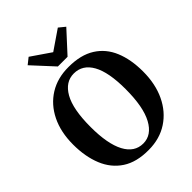

<svg xmlns="http://www.w3.org/2000/svg" viewBox="-276 -1122 1269 1269"><g transform="rotate(-45 359.0 -487.5)"><path d="M354 11Q240 12 167.2 -35.8Q94.5 -83.5 59.5 -169.5Q24.5 -255.5 24.5 -367.5Q24.5 -484 67 -570.5Q109.5 -657 186.2 -704.8Q263 -752.5 366.5 -752Q479.5 -752 552 -706.2Q624.5 -660.5 659 -577.5Q693.5 -494.5 693.5 -382.5Q693.5 -266 651.5 -177.8Q609.5 -89.5 533.2 -39.5Q457 10.5 354 11ZM360 -697Q281 -697 234.8 -615.8Q188.5 -534.5 188.5 -368Q188.5 -210 232.5 -127.2Q276.5 -44.5 358 -44.5Q437 -44.5 483.2 -130Q529.5 -215.5 529.5 -382Q529.5 -540 485.5 -618.5Q441.5 -697 360 -697ZM227 -986 363.5 -892.5 500 -986 543.5 -950.5 409 -804H318.5L183 -951Z"/></g></svg>

Font: Merriweather Text Regular
Style: Bold
Weight: 700
Designer: Eben Sorkin
Foundry: Eben Sorkin
Version: Version 2.100; ttfautohint (v1.7.19-72a1) -l 8 -r 50 -G 200 